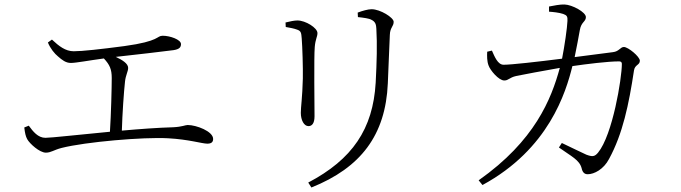

<svg xmlns="http://www.w3.org/2000/svg" viewBox="-20 -781 3030 854"><path d="M88 -214C91 -189 94 -175 101 -162C112 -142 156 -102 184 -102C207 -102 219 -114 254 -123C361 -150 617 -172 727 -166C820 -161 879 -142 902 -142C919 -142 928 -148 928 -163C928 -197 853 -225 815 -225C804 -225 791 -217 751 -215C681 -213 600 -207 522 -200C524 -272 531 -374 536 -418C539 -447 550 -463 550 -479C550 -498 525 -514 495 -528C578 -537 715 -553 752 -558C778 -562 785 -571 785 -585C785 -605 736 -622 704 -622C675 -622 694 -598 533 -576C427 -562 345 -553 308 -553C271 -553 242 -576 211 -605L193 -592C204 -565 223 -542 238 -530C256 -514 273 -501 295 -501C318 -501 375 -512 442 -521C468 -493 477 -473 477 -434C477 -392 474 -271 469 -195C330 -182 208 -168 182 -168C149 -168 127 -196 108 -222Z M1365 53C1585 -35 1695 -180 1705 -410C1708 -472 1711 -567 1714 -626C1715 -659 1731 -663 1731 -684C1731 -703 1671 -740 1633 -740C1617 -740 1592 -733 1571 -725L1572 -705C1599 -702 1622 -699 1632 -693C1651 -684 1653 -670 1654 -653C1658 -583 1656 -508 1651 -413C1639 -207 1547 -72 1351 31ZM1251 -661C1272 -657 1286 -655 1302 -649C1319 -643 1320 -635 1322 -610C1325 -574 1328 -478 1327 -432C1325 -348 1318 -306 1318 -279C1318 -247 1332 -220 1352 -220C1366 -220 1379 -230 1379 -264C1379 -299 1376 -529 1380 -572C1383 -608 1392 -617 1392 -634C1392 -657 1339 -690 1303 -690C1290 -690 1269 -686 1250 -681Z M2466 -125C2522 -85 2557 -70 2567 -33C2571 -14 2580 -6 2594 -6C2623 -6 2665 -28 2689 -74C2750 -186 2777 -316 2800 -468C2804 -494 2826 -491 2826 -511C2826 -529 2774 -572 2755 -572C2739 -572 2734 -552 2706 -549L2536 -527C2545 -569 2554 -620 2559 -647C2565 -684 2586 -684 2586 -705C2586 -727 2525 -760 2491 -761C2473 -762 2442 -756 2422 -752V-729C2439 -728 2467 -725 2485 -719C2502 -713 2505 -707 2504 -688C2503 -659 2491 -575 2480 -520C2369 -506 2254 -493 2220 -493C2194 -493 2180 -529 2168 -556L2147 -551C2146 -532 2146 -508 2153 -490C2160 -469 2198 -423 2223 -423C2242 -423 2245 -436 2276 -443C2303 -449 2403 -467 2470 -479C2432 -340 2359 -155 2109 21L2126 42C2421 -118 2497 -370 2526 -487C2588 -496 2683 -508 2734 -508C2742 -508 2746 -504 2746 -497C2746 -433 2705 -181 2640 -102C2625 -84 2615 -83 2588 -93C2569 -101 2518 -127 2479 -145Z"/></svg>

Font: Noto Serif CJK KR Light
Style: Regular
Weight: 300
Designer: Ryoko NISHIZUKA 西塚涼子 (kana & ideographs); Frank Grießhammer (Latin, Greek & Cyrillic); Wenlong ZHANG 张文龙 (bopomofo); San
Foundry: Adobe
Version: Version 2.001;hotconv 1.1.0;makeotfexe 2.6.0